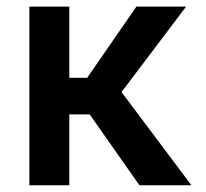

<svg xmlns="http://www.w3.org/2000/svg" viewBox="-20 -548 610 568"><path d="M392.4 0 245.4 -209.5H185V0H66.8V-528.4H185V-317.8H237.9L383.5 -528.4H530.5L339.5 -275.6L546.2 0Z"/></svg>

Font: Interface Medium
Style: Regular
Weight: 500
Designer: Rasmus Andersson
Foundry: rsms
Version: Version 1.8